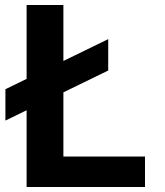

<svg xmlns="http://www.w3.org/2000/svg" viewBox="-20 -750 660 770"><path d="M414 -467.2 1.7 -266.4V-392.2L414 -593.1ZM86.7 0V-730H234.2V0ZM561.5 0H159.8V-122.1H561.5Z"/></svg>

Font: Monaspace Neon Var ExtraLight
Style: Regular
Weight: 200
Designer: Riley Cran and the Lettermatic Team
Version: Version 1.200 (Monaspace Neon Var)